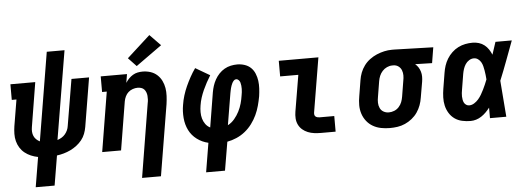

<svg xmlns="http://www.w3.org/2000/svg" viewBox="-58 -966 3716 1347"><g transform="rotate(-5 1800.0 -292.0)"><path d="M143 205 178 -5Q152 -10 128.5 -20Q105 -30 85.5 -45.5Q66 -61 52.5 -82.5Q39 -104 32.5 -129Q26 -154 26.5 -181Q27 -208 31 -234L62 -420H29V-530H204L153 -218Q150 -201 151 -185Q152 -169 158 -155Q164 -141 175 -130.5Q186 -120 200 -113L303 -735H428L324 -112Q340 -117 354 -125.5Q368 -134 378.5 -146.5Q389 -159 395.5 -173.5Q402 -188 404 -203L459 -530H583L526 -186Q522 -162 513 -138.5Q504 -115 488 -95Q472 -75 451 -59Q430 -43 407 -32Q384 -21 359.5 -14Q335 -7 311 -4L276 205Z M892 205 977 -314Q980 -327 980.5 -340Q981 -353 980 -365.5Q979 -378 974.5 -390Q970 -402 962 -411Q954 -420 941.5 -424Q929 -428 916 -428Q899 -428 881.5 -422Q864 -416 850.5 -404Q837 -392 829 -375Q821 -358 818 -341L762 0H629L698 -420H665V-530H850L840 -469Q850 -485 863 -498.5Q876 -512 892 -521.5Q908 -531 925.5 -534.5Q943 -538 961 -538Q989 -538 1015.5 -529.5Q1042 -521 1062 -503Q1082 -485 1094 -460.5Q1106 -436 1110.5 -409Q1115 -382 1113.5 -353Q1112 -324 1108 -296L1025 205ZM923 -580 866 -640 1030 -789 1106 -711Z M1343 205 1377 0Q1333 -10 1297.5 -36.5Q1262 -63 1242.5 -102Q1223 -141 1219 -188Q1215 -235 1223 -280Q1228 -313 1238 -345.5Q1248 -378 1262 -409Q1276 -440 1293 -471Q1310 -502 1330 -530L1431 -471Q1416 -447 1402.5 -422Q1389 -397 1377.5 -371.5Q1366 -346 1357.5 -319.5Q1349 -293 1345 -266Q1341 -243 1341 -219Q1341 -195 1347 -173.5Q1353 -152 1366 -134Q1379 -116 1399 -106L1439 -350Q1443 -373 1450 -395Q1457 -417 1469 -438.5Q1481 -460 1498 -478Q1515 -496 1536 -508Q1557 -520 1580 -525Q1603 -530 1626 -530Q1653 -530 1678.5 -521.5Q1704 -513 1722 -495.5Q1740 -478 1750 -453.5Q1760 -429 1763.5 -403Q1767 -377 1765.5 -349.5Q1764 -322 1760 -294Q1754 -261 1745 -228Q1736 -195 1721.5 -164Q1707 -133 1685.5 -104Q1664 -75 1636 -52.5Q1608 -30 1575.5 -16Q1543 -2 1510 4L1476 205ZM1524 -111Q1551 -125 1571 -149Q1591 -173 1604.5 -199.5Q1618 -226 1626 -254.5Q1634 -283 1638 -311Q1640 -322 1641.5 -333.5Q1643 -345 1643 -356.5Q1643 -368 1642 -379Q1641 -390 1638 -400.5Q1635 -411 1627.5 -419Q1620 -427 1609 -427Q1600 -427 1593 -419.5Q1586 -412 1581.5 -403.5Q1577 -395 1574 -386Q1571 -377 1568.5 -368.5Q1566 -360 1564.5 -351Q1563 -342 1561 -333Z M2169 0Q2146 0 2122.5 -3Q2099 -6 2078 -14.5Q2057 -23 2040 -37.5Q2023 -52 2013 -72.5Q2003 -93 2001.5 -116.5Q2000 -140 2004 -164L2047 -420H1919V-530H2198L2134 -146Q2133 -138 2134.5 -130.5Q2136 -123 2141.5 -118.5Q2147 -114 2154.5 -112Q2162 -110 2169 -110H2273V0Z M2655 8Q2623 8 2592.5 2Q2562 -4 2536 -19Q2510 -34 2491.5 -57.5Q2473 -81 2463.5 -110Q2454 -139 2454 -170.5Q2454 -202 2460 -234L2478 -344Q2482 -371 2492 -397Q2502 -423 2519 -446Q2536 -469 2559.5 -486.5Q2583 -504 2609 -515Q2635 -526 2662 -532Q2689 -538 2716 -538Q2720 -538 2724.5 -538Q2729 -538 2733 -538L3007 -530L2989 -420L2870 -423Q2883 -412 2892 -398Q2901 -384 2906 -367Q2911 -350 2911 -332Q2911 -314 2908 -296L2889 -186Q2885 -159 2875.5 -133Q2866 -107 2850 -83.5Q2834 -60 2811 -41.5Q2788 -23 2762 -11.5Q2736 0 2709 4Q2682 8 2655 8ZM2657 -102Q2676 -102 2695 -109.5Q2714 -117 2728 -132.5Q2742 -148 2749 -166.5Q2756 -185 2759 -204L2777 -314Q2781 -333 2781 -352Q2781 -371 2774.5 -388Q2768 -405 2753.5 -416Q2739 -427 2720 -428H2715Q2713 -428 2711.5 -428Q2710 -428 2709 -428Q2690 -428 2671.5 -419.5Q2653 -411 2639.5 -396Q2626 -381 2618.5 -363Q2611 -345 2608 -326L2590 -216Q2586 -196 2586.5 -176Q2587 -156 2595 -138.5Q2603 -121 2620 -111.5Q2637 -102 2657 -102Z M3223 8Q3193 8 3163.5 1.5Q3134 -5 3111 -21.5Q3088 -38 3073 -62.5Q3058 -87 3051.5 -115Q3045 -143 3046 -173.5Q3047 -204 3052 -234L3070 -344Q3074 -370 3082 -394.5Q3090 -419 3104 -442Q3118 -465 3138.5 -484.5Q3159 -504 3183 -516Q3207 -528 3232.5 -533Q3258 -538 3284 -538Q3307 -538 3328.5 -531.5Q3350 -525 3367 -511.5Q3384 -498 3396 -480Q3408 -462 3416 -442Q3423 -464 3430.5 -486Q3438 -508 3445 -530H3560Q3534 -461 3508.5 -392Q3483 -323 3455 -255Q3461 -191 3465 -127.5Q3469 -64 3475 0H3360Q3360 -18 3360 -36.5Q3360 -55 3360 -74Q3347 -57 3332 -42Q3317 -27 3299.5 -15.5Q3282 -4 3262.5 2Q3243 8 3223 8ZM3223 -102Q3241 -102 3258 -112.5Q3275 -123 3288 -138Q3301 -153 3310.5 -169.5Q3320 -186 3328.5 -203Q3337 -220 3344.5 -237.5Q3352 -255 3359 -273Q3358 -289 3356 -305Q3354 -321 3351.5 -336.5Q3349 -352 3345 -367.5Q3341 -383 3333.5 -396Q3326 -409 3313 -418.5Q3300 -428 3284 -428Q3266 -428 3250 -418Q3234 -408 3224 -392.5Q3214 -377 3208.5 -360Q3203 -343 3200 -326L3182 -216Q3180 -204 3178.5 -192.5Q3177 -181 3177.5 -169Q3178 -157 3180 -145.5Q3182 -134 3187 -124.5Q3192 -115 3201.5 -108.5Q3211 -102 3223 -102Z"/></g></svg>

Font: Iosevka Curly Slab XBdExObl
Style: Regular
Weight: 800
Width: 7
Italic angle: -9°
Monospace: yes
Designer: Belleve Invis
Foundry: Belleve Invis
Version: Version 11.1.0; ttfautohint (v1.8.3)